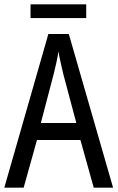

<svg xmlns="http://www.w3.org/2000/svg" viewBox="-20 -873 547 893"><path d="M416 0 354 -222H152L90 0H0L205 -715H300L506 0ZM274 -530Q269 -553 262 -582.5Q255 -612 252 -634Q248 -608 242 -581Q236 -554 230 -530L170 -301H335ZM381 -853V-789H122V-853Z"/></svg>

Font: Noto Sans Myanmar Condensed
Style: Regular
Weight: 400
Width: 3
Designer: Monotype Design Team
Foundry: Monotype Imaging Inc.
Version: Version 2.107; ttfautohint (v1.8.4.7-5d5b)